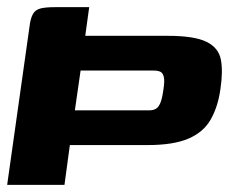

<svg xmlns="http://www.w3.org/2000/svg" viewBox="-26 -516 696 536"><path d="M56 -439Q59 -465 66 -477Q73 -489 87.5 -492.5Q102 -496 127 -496H223L212 -416H442Q516 -416 550 -399.5Q584 -383 590.5 -350Q597 -317 589 -265Q582 -217 562 -182Q542 -147 500 -129Q458 -111 386 -111H169L154 0H-6ZM199 -319 183 -208H391Q402 -208 409.5 -212.5Q417 -217 422 -229.5Q427 -242 430 -265Q434 -289 431.5 -300.5Q429 -312 422 -315.5Q415 -319 404 -319Z"/></svg>

Font: Genos ExtraBold
Style: Italic
Weight: 800
Italic angle: -8°
Version: Version 1.010